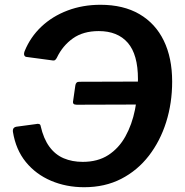

<svg xmlns="http://www.w3.org/2000/svg" viewBox="-20 -773 773 803"><path d="M332 10Q257 10 193.5 -17Q130 -44 88 -95.5Q46 -147 34 -222Q33 -232 37 -237Q41 -242 48 -243L130 -254Q137 -256 143 -254.5Q149 -253 150 -246Q162 -193 186.5 -159.5Q211 -126 246.5 -111Q282 -96 326 -96Q389 -96 433 -124.5Q477 -153 504.5 -202.5Q532 -252 544.5 -314Q557 -376 557 -442Q557 -545 514.5 -594Q472 -643 393 -643Q328 -643 285 -612.5Q242 -582 218 -532Q211 -518 202 -520L90 -535Q84 -536 81.5 -542Q79 -548 83 -559Q107 -618 153 -661.5Q199 -705 262.5 -729Q326 -753 400 -753Q496 -753 563 -714Q630 -675 665 -603Q700 -531 700 -432Q700 -342 675 -262.5Q650 -183 602.5 -121.5Q555 -60 487 -25Q419 10 332 10ZM301 -335Q291 -335 287.5 -339Q284 -343 286 -352L295 -415Q297 -431 311 -431L622 -432L608 -336Z"/></svg>

Font: Libre Franklin SemiBold
Style: Italic
Weight: 600
Italic angle: -8°
Designer: Pablo Impallari, Rodrigo Fuenzalida, Nhung Nguyen
Foundry: Impallari Type
Version: Version 3.000